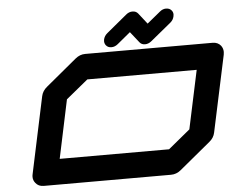

<svg xmlns="http://www.w3.org/2000/svg" viewBox="-59 -992 1319 1064"><g transform="rotate(-5 600.0 -460.0)"><path d="M972.7 -241.7 1042 -566.9H433.6L311.5 -466.8L242.7 -141.6H851.1ZM1142.6 -708.5Q1171.9 -708.5 1188.5 -688Q1200.2 -672.4 1200.2 -652.8Q1200.2 -645.5 1198.7 -637.7L1107.9 -212.4Q1102.1 -183.1 1076.7 -162.6L904.8 -20.5Q879.9 0 850.1 0H141.6Q112.3 0 96.2 -21Q84 -35.6 84 -55.2Q84 -62.5 85.9 -70.8L176.3 -496.1Q182.6 -525.4 208 -545.9L379.4 -688Q404.3 -708.5 433.6 -708.5ZM902.3 -919.9Q921.9 -919.9 933.1 -906.2Q940.9 -896.5 940.9 -883.8Q940.9 -878.9 939.5 -873Q935.5 -853.5 918.9 -839.8L805.2 -746.6Q788.6 -732.9 769.5 -732.9Q750 -732.9 739.3 -746.6L691.4 -807.1L618.2 -746.6Q601.6 -732.9 582.5 -732.9Q563 -732.9 552.2 -746.6Q544.4 -756.8 544.4 -769.5Q544.4 -774.4 545.4 -779.3Q549.8 -798.8 566.4 -812.5L679.7 -906.2Q695.8 -919.9 715.3 -919.9Q734.9 -919.9 746.1 -906.2L793.5 -845.7L867.2 -906.2Q883.3 -919.9 902.3 -919.9Z"/></g></svg>

Font: Robtronika
Style: Italic
Weight: 400
Italic angle: -12°
Designer: GGBot
Version: 1.00